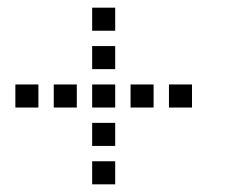

<svg xmlns="http://www.w3.org/2000/svg" viewBox="-20 -600 640 500"><path d="M221 -580Q220 -580 220 -580Q220 -580 220 -579V-521Q220 -520 220 -520Q220 -520 221 -520H279Q280 -520 280 -520Q280 -520 280 -521V-579Q280 -580 280 -580Q280 -580 279 -580ZM221 -480Q220 -480 220 -480Q220 -480 220 -479V-421Q220 -420 220 -420Q220 -420 221 -420H279Q280 -420 280 -420Q280 -420 280 -421V-479Q280 -480 280 -480Q280 -480 279 -480ZM21 -380Q20 -380 20 -380Q20 -380 20 -379V-321Q20 -320 20 -320Q20 -320 21 -320H79Q80 -320 80 -320Q80 -320 80 -321V-379Q80 -380 80 -380Q80 -380 79 -380ZM121 -380Q120 -380 120 -380Q120 -380 120 -379V-321Q120 -320 120 -320Q120 -320 121 -320H179Q180 -320 180 -320Q180 -320 180 -321V-379Q180 -380 180 -380Q180 -380 179 -380ZM221 -380Q220 -380 220 -380Q220 -380 220 -379V-321Q220 -320 220 -320Q220 -320 221 -320H279Q280 -320 280 -320Q280 -320 280 -321V-379Q280 -380 280 -380Q280 -380 279 -380ZM321 -380Q320 -380 320 -380Q320 -380 320 -379V-321Q320 -320 320 -320Q320 -320 321 -320H379Q380 -320 380 -320Q380 -320 380 -321V-379Q380 -380 380 -380Q380 -380 379 -380ZM421 -380Q420 -380 420 -380Q420 -380 420 -379V-321Q420 -320 420 -320Q420 -320 421 -320H479Q480 -320 480 -320Q480 -320 480 -321V-379Q480 -380 480 -380Q480 -380 479 -380ZM221 -280Q220 -280 220 -280Q220 -280 220 -279V-221Q220 -220 220 -220Q220 -220 221 -220H279Q280 -220 280 -220Q280 -220 280 -221V-279Q280 -280 280 -280Q280 -280 279 -280ZM221 -180Q220 -180 220 -180Q220 -180 220 -179V-121Q220 -120 220 -120Q220 -120 221 -120H279Q280 -120 280 -120Q280 -120 280 -121V-179Q280 -180 280 -180Q280 -180 279 -180Z"/></svg>

Font: Doto Medium
Style: Regular
Weight: 500
Monospace: yes
Version: Version 1.000